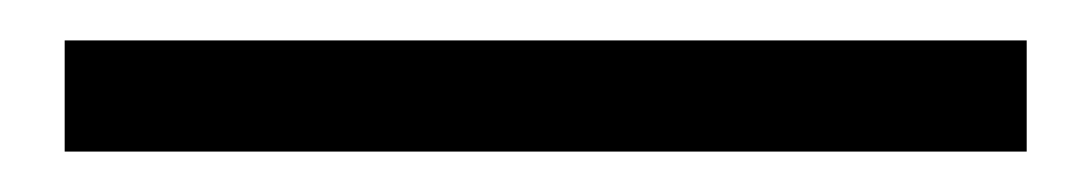

<svg xmlns="http://www.w3.org/2000/svg" viewBox="-20 51 540 95"><path d="M12 126V71H488V126Z"/></svg>

Font: Pinyin1712
Style: Regular
Weight: 400
Version: Version 1